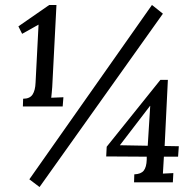

<svg xmlns="http://www.w3.org/2000/svg" viewBox="-20 -736 783 772"><path d="M72 -308 73 -339Q100 -339 111 -356Q122 -373 123 -404L135 -637L69 -600L54 -630L178 -716H207L190 -386Q189 -374 188 -362.5Q187 -351 186 -343Q197 -344 210.5 -344Q224 -344 235 -345L232 -308ZM591 -716 635 -681 139 16 98 -15ZM519 -3 520 -35Q547 -36 558 -50Q569 -64 570 -94V-106L407 -107L409 -146L625 -415H655L642 -149L699 -148L696 -106H639L635 -38L677 -40L675 -3ZM574 -150 584 -310H583L462 -152Z"/></svg>

Font: Lora Medium
Style: Italic
Weight: 500
Italic angle: -3°
Designer: Olga Karpushina, Alexei Vanyashin (Cyrillic)
Foundry: Cyreal
Version: Version 3.004